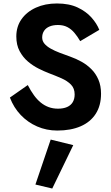

<svg xmlns="http://www.w3.org/2000/svg" viewBox="-20 -734 641 1106"><path d="M140 -244Q157 -211 175.5 -185.5Q194 -160 215 -143Q236 -126 260.5 -117Q285 -108 314 -108Q345 -108 366.5 -117.5Q388 -127 399 -145.5Q410 -164 410 -190Q410 -225 389 -246.5Q368 -268 334 -283Q300 -298 260 -313Q234 -323 202 -339Q170 -355 141 -379.5Q112 -404 93 -439.5Q74 -475 74 -524Q74 -581 104 -623.5Q134 -666 187 -690Q240 -714 308 -714Q378 -714 427 -691Q476 -668 507 -633Q538 -598 552 -562L442 -497Q427 -523 409 -544.5Q391 -566 368 -578Q345 -590 314 -590Q286 -590 265.5 -581.5Q245 -573 234 -556.5Q223 -540 223 -518Q223 -498 236 -482.5Q249 -467 272 -454Q295 -441 324 -430Q353 -419 384 -408Q418 -396 449.5 -378.5Q481 -361 506.5 -335.5Q532 -310 547 -275Q562 -240 562 -194Q562 -126 531.5 -78.5Q501 -31 444.5 -6.5Q388 18 310 18Q248 18 194 -5.5Q140 -29 99.5 -71.5Q59 -114 37 -172ZM402 102 281 352 184 329 272 70Z"/></svg>

Font: Venryn Sans SemiBold
Style: Regular
Weight: 600
Designer: Owen Earl, indestructible type* (font) & Cristiano Sobral (main changes)
Version: Version 3.60;October 28, 2020;FontCreator 13.0.0.2681 64-bit